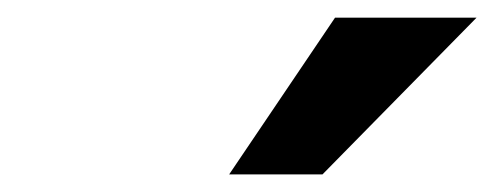

<svg xmlns="http://www.w3.org/2000/svg" viewBox="-20 -786 556 216"><path d="M342.8 -589.8H237.8L356.9 -766.1H516.1Z"/></svg>

Font: Clear Sans
Style: Bold Italic
Weight: 700
Italic angle: -12°
Foundry: Intel Corporation
Version: Version 1.00